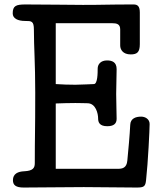

<svg xmlns="http://www.w3.org/2000/svg" viewBox="-20 -841 724 861"><path d="M613 -318C589 -318 565 -310 564 -281C562 -237 555 -162 551 -121C548 -87 528 -84 508 -84H230V-377C268 -378 280 -379 318 -379C345 -379 361 -378 372 -378C410 -378 420 -331 420 -310C420 -293 426 -275 461 -275C488 -275 503 -285 503 -308C503 -339 501 -382 501 -420C501 -458 503 -493 503 -531C503 -563 482 -570 460 -570C432 -570 418 -553 418 -533C418 -515 418 -464 401 -464C391 -464 346 -461 318 -461C279 -461 268 -462 230 -464V-737H482C504 -737 519 -733 519 -709V-637C519 -619 531 -597 566 -597C595 -597 607 -607 607 -643V-785C607 -813 597 -821 579 -821C461 -821 451 -819 352 -819C302 -819 183 -821 94 -821C52 -821 37 -815 37 -781C37 -758 60 -747 93 -747C121 -747 132 -747 132 -708C132 -627 138 -561 138 -425C138 -242 136 -237 136 -109C136 -87 127 -75 89 -73C61 -72 38 -62 38 -33C38 -11 51 0 86 0C167 0 275 -2 356 -2C437 -2 512 0 593 0C626 0 632 -5 635 -33C644 -114 651 -262 651 -285C651 -307 631 -318 613 -318Z"/></svg>

Font: Life Savers
Style: ExtraBold
Weight: 800
Designer: Pablo Impallari, Rodrigo Fuenzalida, Brenda Gallo
Foundry: Pablo Impallari, Rodrigo Fuenzalida, Brenda Gallo
Version: Version 3.000